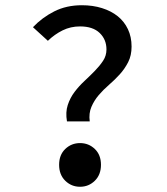

<svg xmlns="http://www.w3.org/2000/svg" viewBox="-20 -702 640 734"><path d="M236 -238Q230 -273 239 -300.5Q248 -328 265 -350.5Q282 -373 303 -392.5Q324 -412 342.5 -431Q361 -450 374 -469.5Q387 -489 387 -513Q387 -551 361 -576Q335 -601 286 -601Q250 -601 219.5 -586Q189 -571 163 -546L106 -598Q141 -635 187.5 -658.5Q234 -682 293 -682Q335 -682 370 -671Q405 -660 430 -640Q455 -620 469 -590.5Q483 -561 483 -524Q483 -490 470 -464.5Q457 -439 438 -418Q419 -397 397 -378Q375 -359 357.5 -338.5Q340 -318 329.5 -293.5Q319 -269 323 -238ZM286 12Q253 12 229.5 -11Q206 -34 206 -72Q206 -110 229.5 -132.5Q253 -155 286 -155Q319 -155 342.5 -132.5Q366 -110 366 -72Q366 -34 342.5 -11Q319 12 286 12Z"/></svg>

Font: SauceCodePro Nerd Font Mono
Style: Regular
Weight: 500
Monospace: yes
Designer: Paul D. Hunt, Teo Tuominen
Foundry: Adobe Systems Incorporated
Version: Version 2.030;PS 1.000;hotconv 16.6.51;makeotf.lib2.5.65220;